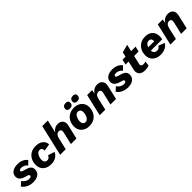

<svg xmlns="http://www.w3.org/2000/svg" viewBox="450 -2425 4149 4149"><g transform="rotate(-45 2524.5 -350.5)"><path d="M254.4 10.6Q200.8 10.6 150 -4.3Q99.2 -19.2 58.4 -47.6Q17.5 -76 -7.6 -115.2L81.3 -196Q107.1 -155.4 149 -129.5Q190.9 -103.5 237.5 -103.5Q268.7 -103.5 286 -112.9Q303.2 -122.2 303.2 -140.5Q303.2 -154.6 292.8 -164.7Q282.5 -174.7 261.4 -180.6L200.7 -199.1Q126.1 -222.6 93.4 -258.3Q60.6 -293.9 60.6 -345.7Q60.6 -396.9 87.9 -433.6Q115.2 -470.4 164 -490.2Q212.8 -510 277.2 -510Q355.7 -510 415.8 -483.1Q476 -456.1 511.2 -407.4L426.1 -322.5Q412.7 -343.7 390.3 -360.3Q367.8 -376.9 340.8 -386.7Q313.8 -396.5 283.8 -396.5Q252.8 -396.5 236.8 -387Q220.8 -377.5 220.8 -360.2Q220.8 -344.8 234.7 -336.5Q248.5 -328.3 267.4 -322.4L361.9 -292.7Q415.2 -276.4 443.8 -242.7Q472.3 -209 472.3 -161.9Q472.3 -108.8 446.1 -70.1Q419.9 -31.4 370.9 -10.4Q322 10.6 254.4 10.6Z M801 9.6Q722.4 9.6 665.7 -19.7Q609 -49 579.1 -100.5Q549.2 -152 549.2 -217.6Q549.2 -298.8 582.8 -364.9Q616.4 -431 680.5 -470.3Q744.6 -509.6 836.4 -509.6Q905.4 -509.6 956.9 -486.9Q1008.4 -464.2 1037.9 -423.2Q1067.4 -382.2 1069.2 -326.8L906 -300.8Q908.6 -340 892.2 -364.2Q875.8 -388.4 834.8 -388.4Q807 -388.4 785 -371.8Q763 -355.2 747.4 -328.1Q731.8 -301 723.6 -268.3Q715.4 -235.6 715.4 -203Q715.4 -174.6 725.8 -153.6Q736.2 -132.6 755.5 -121.5Q774.8 -110.4 801.8 -110.4Q829.4 -110.4 852.5 -128.6Q875.6 -146.8 885.4 -178L1037.2 -129Q1008.8 -64.4 947.3 -27.4Q885.8 9.6 801 9.6Z M1078.4 0 1243.2 -712H1413.2L1337.8 -385.6L1321.2 -362.4Q1334 -403.8 1359.8 -437Q1385.6 -470.2 1424.6 -490.1Q1463.6 -510 1514.2 -510Q1563.6 -510 1599.3 -486.8Q1635 -463.6 1649.6 -421.6Q1664.2 -379.6 1651 -322L1576.2 0H1406.2L1475 -294.8Q1484 -334.6 1467.9 -357.3Q1451.8 -380 1416.2 -380Q1389.4 -380 1368.6 -367.3Q1347.8 -354.6 1333.5 -330.3Q1319.2 -306 1310.6 -269.6L1248.4 0Z M1967.8 9.6Q1891.6 9.6 1836.3 -20Q1781 -49.6 1750.9 -101.1Q1720.8 -152.6 1720.8 -217.2Q1720.8 -298.4 1754.4 -364.7Q1788 -431 1851.7 -470.3Q1915.4 -509.6 2006.4 -509.6Q2083 -509.6 2138.1 -480Q2193.2 -450.4 2223.1 -399.3Q2253 -348.2 2253 -283.2Q2253 -203 2219.6 -136.2Q2186.2 -69.4 2122.5 -29.9Q2058.8 9.6 1967.8 9.6ZM1970.2 -110.4Q1996 -110.4 2017.3 -126.8Q2038.6 -143.2 2054.2 -170.9Q2069.8 -198.6 2078 -231.5Q2086.2 -264.4 2086.2 -297Q2086.2 -326 2076.7 -346.5Q2067.2 -367 2048.8 -378.3Q2030.4 -389.6 2003.4 -389.6Q1977.6 -389.6 1956.1 -373.2Q1934.6 -356.8 1919.2 -329.3Q1903.8 -301.8 1895.4 -268.9Q1887 -236 1887 -203.4Q1887 -175.4 1896.7 -154.2Q1906.4 -133 1925 -121.7Q1943.6 -110.4 1970.2 -110.4ZM2157.8 -555Q2122.6 -555 2100.8 -570.5Q2079 -586 2079 -617.8Q2079 -665.2 2105.1 -686.9Q2131.2 -708.6 2174.6 -708.6Q2209.8 -708.6 2231 -693.1Q2252.2 -677.6 2252.2 -646.4Q2252.2 -598.4 2226.4 -576.7Q2200.6 -555 2157.8 -555ZM1935.6 -555Q1900.4 -555 1878.6 -570.5Q1856.8 -586 1856.8 -617.8Q1856.8 -665.2 1882.9 -686.9Q1909 -708.6 1952.4 -708.6Q1987.6 -708.6 2008.8 -693.1Q2030 -677.6 2030 -646.4Q2030 -598.4 2004.2 -576.7Q1978.4 -555 1935.6 -555Z M2287.4 0 2403.4 -500H2554.4L2528.8 -340.6L2520 -354.6Q2540.6 -429.8 2593.6 -469.9Q2646.6 -510 2717.2 -510Q2771 -510 2807.4 -486.5Q2843.8 -463 2858.2 -419.8Q2872.6 -376.6 2858.8 -316L2785.2 0H2615.2L2684 -294.8Q2693 -334.6 2676.9 -357.3Q2660.8 -380 2625.2 -380Q2598.4 -380 2577.6 -367.3Q2556.8 -354.6 2542.5 -330.3Q2528.2 -306 2519.6 -269.6L2457.4 0Z M3150.4 10.6Q3096.8 10.6 3046 -4.3Q2995.2 -19.2 2954.4 -47.6Q2913.5 -76 2888.4 -115.2L2977.3 -196Q3003.1 -155.4 3045 -129.5Q3086.9 -103.5 3133.5 -103.5Q3164.7 -103.5 3182 -112.9Q3199.2 -122.2 3199.2 -140.5Q3199.2 -154.6 3188.8 -164.7Q3178.5 -174.7 3157.4 -180.6L3096.7 -199.1Q3022.1 -222.6 2989.4 -258.3Q2956.6 -293.9 2956.6 -345.7Q2956.6 -396.9 2983.9 -433.6Q3011.2 -470.4 3060 -490.2Q3108.8 -510 3173.2 -510Q3251.7 -510 3311.8 -483.1Q3372 -456.1 3407.2 -407.4L3322.1 -322.5Q3308.7 -343.7 3286.3 -360.3Q3263.8 -376.9 3236.8 -386.7Q3209.8 -396.5 3179.8 -396.5Q3148.8 -396.5 3132.8 -387Q3116.8 -377.5 3116.8 -360.2Q3116.8 -344.8 3130.7 -336.5Q3144.5 -328.3 3163.4 -322.4L3257.9 -292.7Q3311.2 -276.4 3339.8 -242.7Q3368.3 -209 3368.3 -161.9Q3368.3 -108.8 3342.1 -70.1Q3315.9 -31.4 3266.9 -10.4Q3218 10.6 3150.4 10.6Z M3672 9.2Q3610.2 9.2 3567.2 -12.5Q3524.2 -34.2 3506.9 -77.1Q3489.6 -120 3503.6 -183.2L3601.4 -607.6L3783.2 -656L3674 -187Q3664 -148.2 3683.5 -128.7Q3703 -109.2 3740.6 -109.2Q3763.8 -109.2 3778.3 -113.2Q3792.8 -117.2 3804.4 -123.4L3794 -14.2Q3767.2 -1.4 3736.1 3.9Q3705 9.2 3672 9.2ZM3456.4 -379.4 3484.4 -500H3883.4L3855.4 -379.4Z M4146.1 9Q4072.4 9 4016.4 -19.3Q3960.4 -47.6 3929.3 -98.8Q3898.2 -149.9 3898.2 -217.7Q3898.2 -301.8 3932.4 -367.7Q3966.7 -433.5 4030.3 -471.4Q4093.9 -509.4 4181.6 -509.4Q4254.8 -509.4 4306.4 -481.8Q4357.9 -454.3 4384.8 -404.3Q4411.7 -354.3 4411.7 -286.4Q4411.7 -266.7 4409.7 -246Q4407.7 -225.4 4401.7 -205.4H4008.1L4007.7 -296.8H4291.1L4243.8 -271.3Q4248.2 -284.6 4249 -294.6Q4249.8 -304.6 4249.8 -313.9Q4249.8 -340 4240.8 -356.9Q4231.7 -373.9 4215.6 -382.6Q4199.5 -391.3 4177.6 -391.3Q4141.9 -391.3 4118.3 -374.3Q4094.7 -357.4 4081 -329.8Q4067.4 -302.3 4061.8 -270.1Q4056.2 -238 4056.2 -207.9Q4056.2 -175.8 4068.4 -153.8Q4080.6 -131.7 4102.5 -120.2Q4124.5 -108.7 4153.4 -108.7Q4189.1 -108.7 4211 -125.5Q4232.9 -142.2 4244.7 -166.6L4385.1 -112.4Q4367.5 -74.3 4332.5 -47.2Q4297.4 -20.1 4249.8 -5.5Q4202.3 9 4146.1 9Z M4446.4 0 4562.4 -500H4713.4L4687.8 -340.6L4679 -354.6Q4699.6 -429.8 4752.6 -469.9Q4805.6 -510 4876.2 -510Q4930 -510 4966.4 -486.5Q5002.8 -463 5017.2 -419.8Q5031.6 -376.6 5017.8 -316L4944.2 0H4774.2L4843 -294.8Q4852 -334.6 4835.9 -357.3Q4819.8 -380 4784.2 -380Q4757.4 -380 4736.6 -367.3Q4715.8 -354.6 4701.5 -330.3Q4687.2 -306 4678.6 -269.6L4616.4 0Z"/></g></svg>

Font: Work Sans
Style: Italic
Weight: 400
Italic angle: -13°
Designer: Wei Huang
Foundry: Wei Huang
Version: Version 2.012